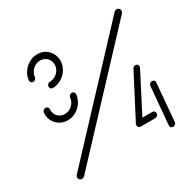

<svg xmlns="http://www.w3.org/2000/svg" viewBox="-123 -640 759 761"><g transform="rotate(-30 257.0 -259.5)"><path d="M180.4 -318.5Q185.9 -318.5 189.6 -314.6Q193.3 -310.7 193 -305.2Q191.1 -285.2 179.8 -268.1Q168.5 -251.1 150.7 -241.3Q133 -231.5 113 -231.5Q93 -231.5 76.9 -241.5Q60.7 -251.5 52.2 -268.3Q43.7 -285.2 45.6 -305.2Q46.3 -310.7 50.4 -314.6Q54.4 -318.5 60.4 -318.5Q66.3 -318.5 69.8 -314.6Q73.3 -310.7 73 -305.2Q71.9 -292.6 77 -282Q82.2 -271.5 92.4 -265.2Q102.6 -258.9 115.2 -258.9Q134.4 -258.9 149.1 -272.4Q163.7 -285.9 165.6 -305.2Q165.9 -310.7 170.2 -314.6Q174.4 -318.5 180.4 -318.5ZM70.4 -431.9Q64.8 -431.9 61.1 -435.9Q57.4 -440 57.8 -445.6Q59.6 -465.6 71.1 -482.6Q82.6 -499.6 100.4 -509.4Q118.1 -519.3 138.1 -519.3Q157 -519.3 172.4 -510.4Q187.8 -501.5 196.7 -485.9Q205.6 -470.4 205.6 -451.9Q205.6 -430.7 194.4 -412.4Q183.3 -394.1 164.8 -383.1Q146.3 -372.2 125.2 -372.2Q120 -372.2 116.5 -375.6Q113 -378.9 113 -384.1Q113 -390.4 117.2 -395Q121.5 -399.6 127.8 -399.6Q140 -399.6 151.3 -405.9Q162.6 -412.2 169.8 -422.8Q177 -433.3 177.8 -445.6Q178.9 -458.1 173.7 -468.7Q168.5 -479.3 158.3 -485.6Q148.1 -491.9 135.6 -491.9Q116.3 -491.9 101.7 -478.3Q87 -464.8 85.2 -445.6Q84.8 -440 80.6 -435.9Q76.3 -431.9 70.4 -431.9ZM500.4 -516.3Q505.9 -516.3 510 -512.4Q514.1 -508.5 514.1 -503Q514.1 -495.9 510 -491.1L57 -7Q51.5 -2.2 45.2 -2.2Q39.3 -2.2 35.2 -6.1Q31.1 -10 31.1 -15.9Q31.1 -23 35.6 -27.4L488.5 -511.5Q494.1 -516.3 500.4 -516.3ZM431.5 -80.7Q431.5 -74.4 427.2 -70Q423 -65.6 416.7 -65.6H350.7L353.3 -93H419.3Q424.4 -93 428 -89.4Q431.5 -85.9 431.5 -80.7ZM478.9 -199.6Q484.8 -199.6 488.3 -195.7Q491.9 -191.9 491.1 -185.9L476.3 -13.7Q475.9 -8.1 471.5 -4.3Q467 -0.4 461.5 -0.4Q455.6 -0.4 452 -4.3Q448.5 -8.1 448.9 -13.7L464.1 -185.9Q464.8 -191.9 468.9 -195.7Q473 -199.6 478.9 -199.6ZM350.4 -65.6Q344.8 -65.6 341.3 -69.1Q337.8 -72.6 337.8 -77.8Q337.8 -80.4 339.3 -84.8L440.4 -279.3Q442.2 -283 445.7 -285.2Q449.3 -287.4 453.3 -287.4Q458.9 -287.4 462.2 -283.9Q465.6 -280.4 465.6 -275.2Q465.6 -271.9 464.1 -268.1L363.7 -73.7Q361.9 -70 358.1 -67.8Q354.4 -65.6 350.4 -65.6Z"/></g></svg>

Font: 26F Galaxy Sans Ultra Light
Style: Italic
Weight: 200
Italic angle: -5°
Designer: C₂₉H₂₅N₃O₅
Version: Version 1.200